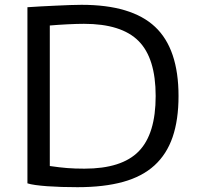

<svg xmlns="http://www.w3.org/2000/svg" viewBox="-20 -769 817 798"><path d="M302 9Q268 9 236 8Q204 7 176.5 5Q149 3 127.5 0Q106 -3 94 -7V-739Q120 -741 151 -742.5Q182 -744 212.5 -745.5Q243 -747 271 -748Q299 -749 319 -749Q527 -749 624.5 -657.5Q722 -566 722 -370Q722 -271 697.5 -199.5Q673 -128 622 -81.5Q571 -35 491.5 -13Q412 9 302 9ZM331 -68Q486 -68 556.5 -140Q627 -212 627 -370Q627 -527 556 -598.5Q485 -670 329 -670Q301 -670 261 -668Q221 -666 187 -663V-79Q228 -73 259.5 -70.5Q291 -68 331 -68Z"/></svg>

Font: Encode Sans Wide
Style: Regular
Weight: 400
Designer: Pablo Impallari, Andres Torresi
Foundry: Pablo Impallari, Andres Torresi
Version: Version 1.000; ttfautohint (v1.00) -l 8 -r 50 -G 200 -x 14 -